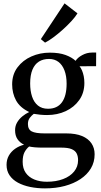

<svg xmlns="http://www.w3.org/2000/svg" viewBox="-20 -844 586 1114"><path d="M241 249Q196 249 155.5 240.8Q115 232.5 84 215.8Q53 199 35.5 173.2Q18 147.5 18 112.5Q18 82.5 31.2 59Q44.5 35.5 67.5 19.2Q90.5 3 119.5 -4.5Q95 -16.5 81.2 -37Q67.5 -57.5 67.5 -88.5Q67.5 -113 79 -133Q90.5 -153 109.2 -168.5Q128 -184 149.5 -194Q96 -219.5 73.2 -261.2Q50.5 -303 50.5 -354.5Q50.5 -412 81.5 -453.2Q112.5 -494.5 162.2 -516.5Q212 -538.5 268.5 -538.5Q323.5 -538.5 360.2 -525Q397 -511.5 418.5 -491Q430 -509.5 457 -524.2Q484 -539 513.5 -539H538L537.5 -460L441.5 -459.5Q449.5 -450 455.8 -435.2Q462 -420.5 465.8 -402Q469.5 -383.5 469.5 -362.5Q469.5 -305.5 440 -263.8Q410.5 -222 361.5 -199.2Q312.5 -176.5 253 -176.5Q233.5 -176.5 213 -178.5Q192.5 -180.5 176 -183.5Q164 -174.5 153 -160.5Q142 -146.5 142 -124.5Q142 -93 164.2 -81.5Q186.5 -70 238 -70H364Q419.5 -70 456 -54.8Q492.5 -39.5 510.8 -12.2Q529 15 529 51Q529 96.5 507.5 132.8Q486 169 447 195Q408 221 355.8 235Q303.5 249 241 249ZM252 210.5Q305 210.5 346 195Q387 179.5 410 151.2Q433 123 433 85.5Q433 63 425 46.8Q417 30.5 396.2 21.5Q375.5 12.5 336.5 12.5H226Q202 12.5 182.5 10.8Q163 9 149 6Q133 19 122.2 39.2Q111.5 59.5 111.5 95Q111.5 133.5 129.5 159Q147.5 184.5 179.2 197.5Q211 210.5 252 210.5ZM258.5 -213Q312 -213 339.2 -250.2Q366.5 -287.5 366.5 -358.5Q366.5 -403 354.2 -435.2Q342 -467.5 319.2 -484.8Q296.5 -502 264.5 -502Q230.5 -502 206 -486.8Q181.5 -471.5 168.2 -439.8Q155 -408 155 -359.5Q155 -317 166 -283.8Q177 -250.5 200 -231.8Q223 -213 258.5 -213ZM241 -597 217 -617 354.5 -824.5 429.5 -766.5Q417 -746 394.2 -721.2Q371.5 -696.5 344.2 -672Q317 -647.5 290 -627.5Q263 -607.5 242 -597Z"/></svg>

Font: Merriweather 96pt
Style: Regular
Weight: 400
Version: Version 2.100